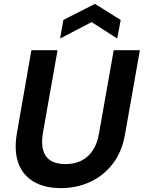

<svg xmlns="http://www.w3.org/2000/svg" viewBox="-20 -959 742 991"><path d="M295 12Q210 12 153.5 -21.5Q97 -55 74.5 -118Q52 -181 67 -270L142 -700H277L201 -270Q193 -220 202.5 -184.5Q212 -149 241 -130.5Q270 -112 318 -112Q364 -112 399.5 -129.5Q435 -147 458.5 -182Q482 -217 491 -270L567 -700H702L626 -270Q610 -174 560.5 -111.5Q511 -49 442 -18.5Q373 12 295 12ZM290 -760 307 -856 470 -939 603 -856 585 -760 453 -845Z"/></svg>

Font: DM Sans 16pt
Style: Bold Italic
Weight: 700
Italic angle: -10°
Version: Version 4.004;gftools[0.9.30]